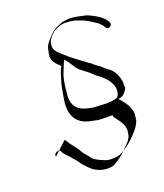

<svg xmlns="http://www.w3.org/2000/svg" viewBox="-140 -654 810 948"><g transform="rotate(-20 265.0 -180.5)"><path d="M383 -20 392 -7C402 5 412 22 416 38L418 54C418 56 414 88 411 89C411 89 407 98 406 98C403 106 393 115 387 121C367 142 341 168 315 184C306 189 291 199 280 199L265 200C222 200 191 181 171 159C163 151 148 136 142 126C131 109 125 104 110 86C98 71 85 63 78 49L74 41C66 25 34 40 42 57L110 -6C113 -1 118 3 121 9C132 30 155 51 165 72C171 84 185 101 194 110C201 122 210 131 223 138C244 149 273 166 308 162L318 161C331 161 345 155 355 149C384 134 413 109 435 85C451 67 469 48 476 21C475 21 479 2 478 2C480 -8 479 -16 478 -23C477 -23 473 -40 472 -40C468 -60 451 -76 441 -91C440 -91 429 -105 428 -105C435 -105 444 -108 449 -110C459 -115 478 -135 480 -150C479 -149 478 -158 477 -157C481 -172 477 -189 473 -201C466 -224 457 -238 440 -254C438 -253 420 -269 419 -269C410 -277 402 -287 391 -293C380 -299 373 -307 364 -315C363 -315 349 -325 349 -325C314 -351 275 -378 244 -408C229 -423 208 -436 208 -461L209 -471C210 -475 210 -479 211 -483C211 -485 212 -487 215 -492C221 -502 227 -509 234 -516L245 -526C246 -527 248 -529 251 -530C267 -538 287 -549 311 -548C316 -548 321 -547 326 -547C342 -547 364 -542 373 -537C385 -533 395 -531 407 -524C424 -517 448 -499 463 -490C468 -486 482 -472 485 -466C490 -458 496 -445 511 -454C524 -461 520 -474 515 -481C502 -504 473 -523 446 -536L429 -544C422 -547 414 -549 407 -550C388 -554 363 -561 336 -561C332 -560 328 -560 324 -560C310 -559 299 -557 287 -552C267 -544 248 -536 234 -521C219 -504 192 -482 187 -455C186 -451 186 -446 184 -441C171 -394 199 -375 220 -354C217 -350 215 -347 213 -343C213 -343 207 -328 207 -327C200 -303 191 -281 186 -255C186 -254 176 -199 176 -199C160 -108 195 -58 274 -47C274 -46 286 -44 286 -44C305 -37 374 -41 374 -39C373 -31 379 -25 383 -20ZM243 -379C262 -362 278 -325 295 -310C316 -292 338 -279 356 -260C363 -251 373 -247 382 -239C395 -228 412 -213 421 -198C430 -183 441 -164 436 -138C433 -121 427 -112 412 -109C398 -106 383 -104 368 -104C367 -105 303 -106 302 -107C299 -108 294 -108 291 -109C221 -120 186 -150 201 -233C199 -234 208 -289 210 -293C213 -308 220 -324 225 -336C231 -350 235 -363 241 -375C242 -376 242 -378 243 -379Z"/></g></svg>

Font: Photofail
Style: It
Weight: 400
Foundry: Cannot Into Space Fonts
Version: Version 0.97